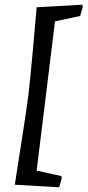

<svg xmlns="http://www.w3.org/2000/svg" viewBox="-20 -662 373 817"><path d="M100 -252Q108 -315 120 -450.5Q132 -586 136 -631L329 -642L333 -635L321 -594L214 -571L136 64L240 87L243 94L232 135L43 124Q50 79 71 -55.5Q92 -190 100 -252Z"/></svg>

Font: Alegreya SC Medium
Style: Italic
Weight: 500
Italic angle: -7°
Designer: Juan Pablo del Peral
Foundry: Huerta Tipografica
Version: Version 2.007; ttfautohint (v1.6)